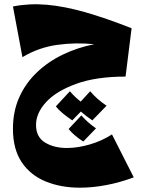

<svg xmlns="http://www.w3.org/2000/svg" viewBox="-20 -450 670 890"><path d="M350 420Q263 420 192.5 391.5Q122 363 81 302.5Q40 242 40 147Q40 66 69.5 0.5Q99 -65 151 -114.5Q203 -164 271.5 -197Q340 -230 417 -245Q331 -254 245 -242Q159 -230 84 -185L40 -420Q115 -435 196.5 -428Q278 -421 374.5 -393.5Q471 -366 590 -319L562 -95Q426 -95 333.5 -61.5Q241 -28 194 23Q147 74 147 129Q147 185 188.5 210.5Q230 236 290 236Q340 236 396.5 219.5Q453 203 499 173L600 372Q536 396 472.5 408Q409 420 350 420ZM315 108Q294 94 273.5 77.5Q253 61 239 43L304 -27Q327 0 354 21L398 -27Q430 11 474 40L408 108Q395 99 381 88.5Q367 78 355 67ZM366 206Q347 194 329 179Q311 164 298 148L357 85Q373 103 389 117Q405 131 425 145Z"/></svg>

Font: Marhey ExtraBold
Style: Regular
Weight: 800
Designer: Nur Syamsi & Bustanul Arifin
Foundry: Namelatype
Version: Version 1.000; ttfautohint (v1.8.4.7-5d5b)